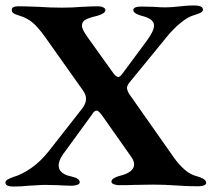

<svg xmlns="http://www.w3.org/2000/svg" viewBox="-25 -677 781 703"><path d="M-5 -8Q-5 -15 2.5 -19.5Q10 -24 24 -29Q55 -38 89 -61.5Q123 -85 154 -124L277 -281Q290 -299 290 -315Q290 -331 278 -347L139 -543Q114 -578 93.5 -595Q73 -612 45 -620Q31 -624 24.5 -628.5Q18 -633 18 -641Q18 -654 42 -654Q64 -654 116 -652Q158 -649 202 -649Q241 -649 275 -652Q317 -654 334 -654Q345 -654 353 -650Q361 -646 361 -640Q361 -628 331 -619Q300 -612 287.5 -604.5Q275 -597 275 -583Q275 -569 297 -539L390 -409Q401 -395 408 -395Q414 -395 423 -407L514 -530Q539 -564 539 -584Q539 -608 494 -619Q482 -622 472.5 -627.5Q463 -633 463 -640Q463 -653 493 -653L537 -652Q563 -650 581 -650Q601 -650 637 -654Q646 -655 658 -656Q670 -657 687 -657Q700 -657 709 -653.5Q718 -650 718 -642Q718 -635 710.5 -631Q703 -627 687 -622Q664 -616 636 -593Q608 -570 584 -540L454 -381Q440 -366 440 -355Q440 -347 448 -333L611 -101Q630 -74 651.5 -55.5Q673 -37 695 -32Q730 -22 730 -8Q730 -2 722.5 1.5Q715 5 703 5Q675 5 654 4Q633 3 619 2Q577 -1 536 -1L468 0Q448 1 411 1Q400 1 391.5 -2.5Q383 -6 383 -12Q383 -19 392 -24.5Q401 -30 413 -33Q466 -46 466 -75Q466 -88 456 -102L349 -254Q336 -272 329 -272Q320 -272 312 -258L205 -111Q188 -86 190 -68Q191 -54 203 -44.5Q215 -35 236 -31Q267 -24 267 -10Q267 -4 258.5 -0.5Q250 3 238 3Q220 3 186 1L140 0Q125 0 107 1.5Q89 3 80 3Q52 6 25 6Q-5 6 -5 -8Z"/></svg>

Font: EB Garamond SemiBold
Style: Regular
Weight: 600
Designer: Georg Duffner and Octavio Pardo
Foundry: Georg Duffner
Version: Version 1.000